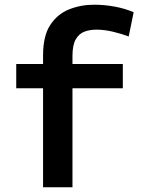

<svg xmlns="http://www.w3.org/2000/svg" viewBox="-20 -796 600 816"><path d="M163 0V-421H49V-524H163V-560Q163 -644 194 -690.5Q225 -737 274.5 -756.5Q324 -776 380 -776Q423 -776 467 -768Q511 -760 548 -744L527 -641Q501 -651 463 -660.5Q425 -670 389 -670Q362 -670 339 -661.5Q316 -653 302 -629Q288 -605 288 -558V-524H502V-421H288V0Z"/></svg>

Font: Ubuntu Sans Mono SemiBold
Style: Regular
Weight: 600
Monospace: yes
Designer: Dalton Maag Ltd
Foundry: Dalton Maag Ltd
Version: Version 1.006